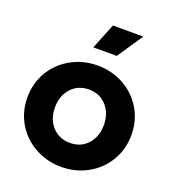

<svg xmlns="http://www.w3.org/2000/svg" viewBox="-143 -894 916 1015"><g transform="rotate(20 315.5 -386.0)"><path d="M23 -273Q23 -354 62 -419Q101 -484 168.5 -521Q236 -558 316 -558Q396 -558 463 -521Q530 -484 569 -419Q608 -354 608 -273Q608 -192 569 -127Q530 -62 463 -25Q396 12 316 12Q236 12 168.5 -25Q101 -62 62 -127Q23 -192 23 -273ZM316 -123Q377 -123 415 -165Q453 -207 453 -273Q453 -339 414.5 -381Q376 -423 316 -423Q255 -423 216.5 -381Q178 -339 178 -273Q178 -207 216.5 -165Q255 -123 316 -123ZM318 -784H489L392 -640H260Z"/></g></svg>

Font: BLUETTI 2.0
Style: Bold
Weight: 700
Designer: Stijn de Vries
Foundry: tokotype
Version: Version 2.005;October 31, 2023;FontCreator 14.0.0.2814 64-bi